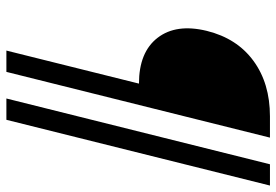

<svg xmlns="http://www.w3.org/2000/svg" viewBox="-152 -563 865 601"><g transform="rotate(90 280.5 -262.5)"><path d="M138.3 150 241.7 -265Q143.3 -265 98.3 -323.3Q53.3 -381.7 76.7 -477.5Q100 -571.7 170.4 -623.3Q240.8 -675 344.2 -675H410.8L205 150ZM288.3 150 494.2 -675H560.8L355 150Z"/></g></svg>

Font: Funnel Sans Light Light
Style: Italic
Weight: 300
Italic angle: -14.036°
Version: Version 1.000